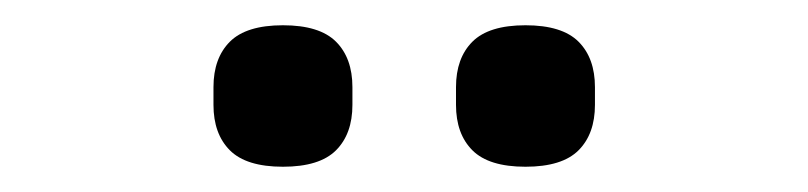

<svg xmlns="http://www.w3.org/2000/svg" viewBox="-20 -747 640 152"><path d="M204 -615Q175 -615 162 -628Q149 -641 149 -664V-678Q149 -701 162 -714Q175 -727 204 -727Q233 -727 246 -714Q259 -701 259 -678V-664Q259 -641 246 -628Q233 -615 204 -615ZM396 -615Q367 -615 354 -628Q341 -641 341 -664V-678Q341 -701 354 -714Q367 -727 396 -727Q425 -727 438 -714Q451 -701 451 -678V-664Q451 -641 438 -628Q425 -615 396 -615Z"/></svg>

Font: IBM Plex Sans Hebrew Text
Style: Regular
Weight: 450
Designer: Mike Abbink, Paul van der Laan, Pieter van Rosmalen, Yanek Iontef
Foundry: Bold Monday
Version: Version 1.2